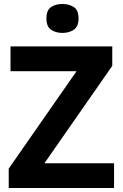

<svg xmlns="http://www.w3.org/2000/svg" viewBox="-20 -948 619 968"><path d="M555 0H24V-98L366 -589H33V-714H546V-616L204 -125H555ZM295 -928Q328 -928 352 -912.5Q376 -897 376 -855Q376 -814 352 -798Q328 -782 295 -782Q261 -782 237.5 -798Q214 -814 214 -855Q214 -897 237.5 -912.5Q261 -928 295 -928Z"/></svg>

Font: Noto Sans Kawi
Style: Bold
Weight: 700
Designer: Fadhl Haqq
Version: Version 1.000